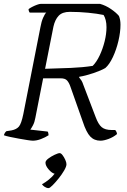

<svg xmlns="http://www.w3.org/2000/svg" viewBox="-27 -724 656 988"><path d="M142 0Q135 0 115 -3Q95 -6 70.5 -10.5Q46 -15 24.5 -19.5Q3 -24 -7 -28Q-3 -42 6 -49L32 -53Q58 -58 70.5 -73Q83 -88 93 -137L181 -584Q186 -613 195.5 -634Q205 -655 211 -659H126Q120 -667 120 -677Q126 -682 138.5 -688.5Q151 -695 163.5 -699.5Q176 -704 182 -704H488Q517 -696 544 -677.5Q571 -659 585 -642Q593 -623 593 -597Q593 -559 582.5 -514Q572 -469 554 -430.5Q536 -392 515 -374Q493 -361 453 -347.5Q413 -334 381 -329L380 -326Q388 -316 392.5 -309Q397 -302 402 -287L465 -122Q479 -84 496.5 -69.5Q514 -55 548 -55H566Q571 -49 573 -43.5Q575 -38 575 -34Q556 -18 531.5 -9Q507 0 490 0Q458 0 437.5 -21.5Q417 -43 399 -98L335 -279Q328 -299 318 -310Q308 -321 285 -321H195L155 -118Q151 -95 142.5 -79Q134 -63 129 -57L218 -47Q220 -46 221.5 -39Q223 -32 223 -28Q206 -17 184 -8.5Q162 0 142 0ZM205 -370Q277 -372 337.5 -374.5Q398 -377 450 -385Q470 -405 486 -439Q502 -473 511.5 -511.5Q521 -550 521 -584Q521 -604 517 -620Q513 -636 506 -647Q473 -654 426.5 -658.5Q380 -663 332 -663Q294 -663 275 -643Q256 -623 248 -587ZM223 244Q213 244 203 237.5Q193 231 189 224Q206 215 224.5 200Q243 185 254 170Q240 167 223.5 148Q207 129 207 113Q207 103 221.5 92Q236 81 254 72.5Q272 64 280 64Q287 64 295 74.5Q303 85 309 98.5Q315 112 315 121Q315 133 303 153.5Q291 174 274.5 194.5Q258 215 243.5 229.5Q229 244 223 244Z"/></svg>

Font: Texturina Thin
Style: Italic
Weight: 100
Italic angle: -11°
Designer: Guillermo Torres Carreño
Foundry: Omnibus-Type
Version: Version 1.002; ttfautohint (v1.8.3)